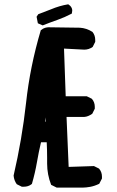

<svg xmlns="http://www.w3.org/2000/svg" viewBox="-20 -849 540 889"><path d="M198.2 -91.8V-118.2Q198.2 -154.3 196.3 -190.4H169.9Q159.2 -145.5 150.9 -97.2Q142.6 -48.8 127.9 2L126 3.9Q111.3 15.6 89.8 15.6Q86.9 15.6 81.1 15.6L57.6 3.9Q44.9 -13.7 43 -36.1Q82 -204.1 100.6 -372.1Q119.1 -542 168.9 -709Q179.7 -717.8 189 -720.2Q198.2 -722.7 204.1 -722.7L349.6 -720.7Q380.9 -718.8 408.2 -701.2Q420.9 -685.5 420.9 -664.1Q420.9 -661.1 420.9 -655.3L409.2 -631.8Q391.6 -619.1 370.1 -619.1Q369.1 -619.1 276.4 -624L284.2 -403.3H381.8L405.3 -391.6Q418.9 -376 418.9 -354.5Q418.9 -351.6 418.9 -345.7L407.2 -322.3Q387.7 -308.6 370.1 -307.6H288.1L297.9 -76.2L415 -80.1L438.5 -68.4Q452.1 -52.7 452.1 -31.2Q452.1 -28.3 452.1 -22.5L439.5 2Q417 12.7 397.5 16.1Q377.9 19.5 366.2 19.5Q354.5 19.5 350.6 19.5H242.2L216.8 6.8Q198.2 -41 198.2 -91.8ZM188.5 -286.1H191.4L190.4 -305.7Q189.5 -295.9 188.5 -286.1ZM314.5 -799.8Q314.5 -795.9 312.5 -786.1Q279.3 -768.6 245.6 -756.8Q211.9 -745.1 177.7 -731.4L155.3 -741.2L149.4 -771.5L157.2 -783.2Q191.4 -795.9 215.8 -805.7Q254.9 -822.3 295.9 -829.1L299.8 -826.2L304.7 -822.3Q314.5 -812.5 314.5 -799.8Z"/></svg>

Font: JasonHandwriting2
Style: SemiBold
Weight: 600
Version: Version 1.04.7